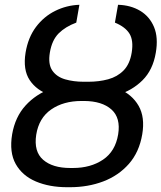

<svg xmlns="http://www.w3.org/2000/svg" viewBox="-20 -780 681 810"><path d="M335.4 -429.7H347.2Q423.3 -429.7 480.2 -405.8Q537.1 -381.8 564.7 -333.7Q592.3 -285.6 580.1 -213.4Q567.4 -138.2 523.7 -88.6Q480 -39.1 415.5 -14.6Q351.1 9.8 274.9 9.8H263.2Q188.5 9.8 131.3 -14.4Q74.2 -38.6 46.4 -87.9Q18.6 -137.2 31.2 -213.4Q43.9 -286.6 87.6 -334.7Q131.3 -382.8 196 -406.5Q260.7 -430.2 335.4 -429.7ZM335 -354H324.2Q247.6 -354 195.8 -318.1Q144 -282.2 132.8 -211.4Q122.1 -140.6 161.9 -106Q201.7 -71.3 276.4 -71.3H288.1Q362.3 -71.3 414.6 -106.4Q466.8 -141.6 478.5 -213.4Q489.7 -282.7 450.2 -318.1Q410.6 -353.5 335 -354ZM353 -435.1Q397.9 -435.1 436.5 -445.6Q475.1 -456.1 501.5 -482.9Q527.8 -509.8 535.6 -558.1Q543.9 -608.9 526.4 -637.7Q508.8 -666.5 464.8 -684.6L478 -759.8Q531.2 -758.3 571.3 -734.4Q611.3 -710.4 629.9 -665.8Q648.4 -621.1 637.2 -557.1Q625 -484.9 581.3 -441.4Q537.6 -397.9 474.4 -378.9Q411.1 -359.9 339.8 -359.9H319.8Q248 -359.9 191.2 -379.2Q134.3 -398.4 105.2 -442.1Q76.2 -485.8 87.9 -558.1Q98.6 -622.1 131.8 -666.3Q165 -710.4 212.9 -734.1Q260.7 -757.8 314.9 -759.8L301.8 -684.6Q255.9 -667.5 227.5 -639.2Q199.2 -610.8 190.4 -558.6Q182.1 -509.3 200.7 -482.4Q219.2 -455.6 254.9 -445.3Q290.5 -435.1 333 -435.1Z"/></svg>

Font: Adwaita Sans
Style: Italic
Weight: 400
Italic angle: -9.39999°
Designer: Rasmus Andersson
Foundry: rsms
Version: Version 4.001;git-9221beed3